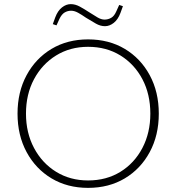

<svg xmlns="http://www.w3.org/2000/svg" viewBox="-20 -901 855 931"><path d="M407 10Q307 10 230 -36Q153 -82 109 -163.5Q65 -245 65 -350Q65 -455 109 -536.5Q153 -618 230 -664Q307 -710 407 -710Q508 -710 585 -664Q662 -618 706 -536.5Q750 -455 750 -350Q750 -245 706 -163.5Q662 -82 585 -36Q508 10 407 10ZM407 -26Q496 -26 564 -68Q632 -110 670.5 -183.5Q709 -257 709 -350Q709 -444 670.5 -517Q632 -590 564 -632Q496 -674 407 -674Q320 -674 252 -632Q184 -590 145 -517Q106 -444 106 -350Q106 -257 145 -183.5Q184 -110 252 -68Q320 -26 407 -26ZM254 -778 236 -784 248 -817Q260 -849 280.5 -865Q301 -881 323 -881Q345 -881 367 -869Q389 -857 415 -840Q435 -827 453 -816.5Q471 -806 487 -806Q504 -806 519 -814.5Q534 -823 544 -846L558 -877L576 -871L564 -838Q552 -806 531.5 -790Q511 -774 489 -774Q467 -774 445 -786.5Q423 -799 397 -815Q377 -829 359 -839Q341 -849 325 -849Q308 -849 293.5 -840.5Q279 -832 268 -809Z"/></svg>

Font: REM Medium Thin
Style: Regular
Weight: 250
Version: Version 1.005;gftools[0.9.28]